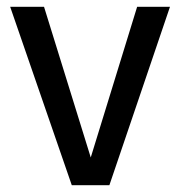

<svg xmlns="http://www.w3.org/2000/svg" viewBox="-20 -547 532 567"><path d="M303 0H192L10 -527H110L248 -82L385 -527H482Z"/></svg>

Font: Fira GO
Style: Regular
Weight: 400
Designer: Carrois Corporate
Foundry: Carrois Corporate GbR
Version: Version 0.300